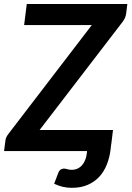

<svg xmlns="http://www.w3.org/2000/svg" viewBox="-37 -742 646 943"><path d="M588.5 -722.5H94.5L81.5 -619H414L6 -86.5C1.7 -81.2 -2 -75.6 -5 -69.8C-8 -63.9 -9.8 -57.7 -10.5 -51L-17 0H390.5L389.5 11C388.2 22 385.7 32.4 382 42.2C378.3 52.1 373.4 60.7 367.2 68C361.1 75.3 353.7 81.2 345 85.5C336.3 89.8 326.5 92 315.5 92C306.8 92 299.4 91 293.2 89C287.1 87 281.7 86 277 86C272.3 86 267.3 87.4 262 90.2C256.7 93.1 252.2 99.3 248.5 109L229 160.5C243.3 167.2 257.4 172.2 271.2 175.5C285.1 178.8 300 180.5 316 180.5C345.3 180.5 371.2 175.7 393.5 166C415.8 156.3 434.8 143.2 450.2 126.5C465.8 109.8 478.1 90.1 487.2 67.2C496.4 44.4 502.7 19.7 506 -7L509 -33L509.5 -34L518 -103.5H157.5L565 -634.5C569.7 -640.5 573.5 -646.9 576.5 -653.8C579.5 -660.6 581.5 -667.7 582.5 -675Z"/></svg>

Font: Lato
Style: Bold Italic
Weight: 700
Italic angle: -7°
Designer: Lukasz Dziedzic
Foundry: tyPoland Lukasz Dziedzic
Version: Version 2.007; 2014-02-27